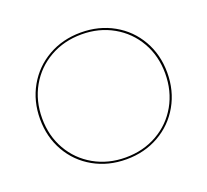

<svg xmlns="http://www.w3.org/2000/svg" viewBox="-116 -804 1027 951"><g transform="rotate(-20 397.5 -329.0)"><path d="M62 -328Q62 -423 105.5 -499.5Q149 -576 225.5 -619.5Q302 -663 398 -663Q493 -663 569.5 -620Q646 -577 689.5 -501Q733 -425 733 -330Q733 -235 689.5 -158.5Q646 -82 569.5 -38.5Q493 5 397 5Q302 5 225.5 -38Q149 -81 105.5 -157Q62 -233 62 -328ZM722 -330Q722 -422 680 -495.5Q638 -569 564 -611Q490 -653 398 -653Q305 -653 231 -611Q157 -569 115 -495Q73 -421 73 -328Q73 -236 115 -162.5Q157 -89 231 -47Q305 -5 397 -5Q490 -5 564 -47Q638 -89 680 -163Q722 -237 722 -330Z"/></g></svg>

Font: Ysabeau SC Hairline
Style: Regular
Weight: 100
Designer: Christian Thalmann (Catharsis Fonts)
Version: Version 0.003